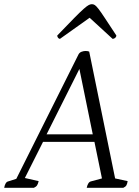

<svg xmlns="http://www.w3.org/2000/svg" viewBox="-52 -899 664 919"><path d="M-32 0Q-27 -28 -12 -31L26 -43L324 -639Q329 -648 339 -651.5Q349 -655 357 -655Q369 -655 375 -652L499 -45L559 -32Q557 -19 553 -12Q549 -5 538 0H363Q369 -28 384 -31L436 -45L400 -220H154L67 -47L133 -32Q130 -19 125.5 -12Q121 -5 110 0ZM171 -256H392L328 -569ZM388 -879Q395 -879 401.5 -875Q408 -871 419 -857Q430 -843 450 -812.5Q470 -782 505 -729Q505 -723 499.5 -718Q494 -713 487 -713L377 -814L235 -713Q230 -713 226 -718Q222 -723 222 -729Q273 -782 303 -812.5Q333 -843 349 -857Q365 -871 373 -875Q381 -879 388 -879Z"/></svg>

Font: Petrona Light
Style: Italic
Weight: 300
Italic angle: -9°
Designer: Ringo R. Seeber
Foundry: Ringo R. Seeber
Version: Version 2.001; ttfautohint (v1.8.3)